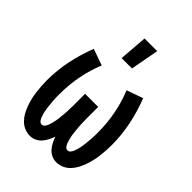

<svg xmlns="http://www.w3.org/2000/svg" viewBox="-223 -875 996 996"><g transform="rotate(45 275.0 -377.0)"><path d="M372 12Q354 12 337.5 4.5Q321 -3 309 -16.5Q297 -30 289 -46Q281 -62 275 -79Q269 -62 261 -46Q253 -30 241 -16.5Q229 -3 212.5 4.5Q196 12 178 12Q157 12 137.5 3.5Q118 -5 103.5 -20Q89 -35 79 -53Q69 -71 62 -90.5Q55 -110 50 -130.5Q45 -151 42.5 -171.5Q40 -192 38.5 -212.5Q37 -233 37 -254Q37 -328 52 -400.5Q67 -473 94 -542L184 -510Q159 -449 146.5 -384Q134 -319 134 -253Q134 -243 134 -233.5Q134 -224 134.5 -214Q135 -204 136 -194.5Q137 -185 138 -175Q139 -165 140 -155.5Q141 -146 143 -136.5Q145 -127 147.5 -117.5Q150 -108 153.5 -99Q157 -90 163.5 -81.5Q170 -73 180 -73Q191 -73 197.5 -82Q204 -91 207.5 -101Q211 -111 213.5 -121Q216 -131 218 -141Q220 -151 221 -161.5Q222 -172 223 -182Q224 -192 225 -202.5Q226 -213 226 -223.5Q226 -234 226.5 -244.5Q227 -255 227 -265V-345H323V-265Q323 -255 323.5 -244.5Q324 -234 324 -223.5Q324 -213 325 -202.5Q326 -192 327 -182Q328 -172 329 -161.5Q330 -151 332 -141Q334 -131 336.5 -121Q339 -111 342.5 -101Q346 -91 352.5 -82Q359 -73 370 -73Q380 -73 386.5 -81.5Q393 -90 396.5 -99Q400 -108 402.5 -117.5Q405 -127 407 -136.5Q409 -146 410 -155.5Q411 -165 412 -175Q413 -185 414 -194.5Q415 -204 415.5 -214Q416 -224 416 -233.5Q416 -243 416 -253Q416 -319 403.5 -384Q391 -449 366 -510L456 -542Q483 -473 498 -400.5Q513 -328 513 -254Q513 -233 511.5 -212.5Q510 -192 507.5 -171.5Q505 -151 500 -130.5Q495 -110 488 -90.5Q481 -71 471 -53Q461 -35 446.5 -20Q432 -5 412.5 3.5Q393 12 372 12ZM230 -610 242 -766H335L306 -610Z"/></g></svg>

Font: Lode Dark Term
Style: Bold
Weight: 700
Monospace: yes
Designer: Belleve Invis
Foundry: Belleve Invis
Version: Version 29.2.0